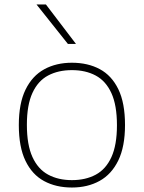

<svg xmlns="http://www.w3.org/2000/svg" viewBox="-20 -828 642 857"><path d="M301 9Q230 9 176.8 -19.8Q123.5 -48.5 93.8 -110Q64 -171.5 64 -270Q64 -366.5 94 -428Q124 -489.5 177.5 -518.8Q231 -548 301 -548Q372 -548 425.2 -519.5Q478.5 -491 508.2 -429.8Q538 -368.5 538 -270Q538 -173.5 508 -111.8Q478 -50 424.5 -20.5Q371 9 301 9ZM301 -24Q362 -24 407.2 -48.2Q452.5 -72.5 477.2 -126.5Q502 -180.5 502 -269Q502 -358.5 477.2 -412.5Q452.5 -466.5 407.2 -490.8Q362 -515 301 -515Q240 -515 194.8 -491Q149.5 -467 124.8 -413.2Q100 -359.5 100 -271Q100 -181.5 124.8 -127.2Q149.5 -73 194.8 -48.5Q240 -24 301 -24ZM283 -632 143 -808H185L319 -632Z"/></svg>

Font: Encode Sans Expanded Expanded Thin
Style: Regular
Weight: 100
Width: 7
Designer: Multiple Designers
Foundry: Impallari Type
Version: Version 3.000; ttfautohint (v1.8.3) -l 8 -r 50 -G 200 -x 14 